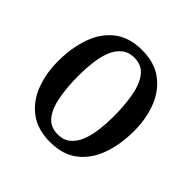

<svg xmlns="http://www.w3.org/2000/svg" viewBox="-145 -658 796 796"><g transform="rotate(45 253.0 -260.0)"><path d="M39.5 -250Q39.5 -330 62 -393.2Q84.5 -456.5 131.8 -493.2Q179 -530 253.5 -530Q327.5 -530 374.8 -494.2Q422 -458.5 444.8 -399.2Q467.5 -340 467.5 -270Q467.5 -190 444.8 -126.8Q422 -63.5 374.8 -26.8Q327.5 10 253.5 10Q179 10 131.8 -25.8Q84.5 -61.5 62 -120.8Q39.5 -180 39.5 -250ZM142 -270Q142 -208 150.8 -154.5Q159.5 -101 183.5 -68Q207.5 -35 253.5 -35Q287.5 -35 309.5 -53.8Q331.5 -72.5 343.5 -103.5Q355.5 -134.5 360.2 -172.8Q365 -211 365 -250Q365 -312 356 -365.5Q347 -419 323 -452Q299 -485 253.5 -485Q219 -485 197 -466.2Q175 -447.5 163 -416.5Q151 -385.5 146.5 -347.2Q142 -309 142 -270Z"/></g></svg>

Font: Besley* Narrow
Style: Regular
Weight: 400
Width: 4
Designer: Owen Earl
Foundry: indestructible type*
Version: Version 3.000; ttfautohint (v1.8.3)